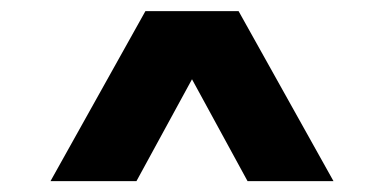

<svg xmlns="http://www.w3.org/2000/svg" viewBox="-20 -720 688 344"><path d="M70.5 -395.5 240.5 -700H407.5L577.5 -395.5H423.5L324 -578L224.5 -395.5Z"/></svg>

Font: Geologica ExtraBold
Style: Regular
Weight: 800
Designer: Sindre Bremnes, Frode Helland
Foundry: Monokrom Skriftforlag AS
Version: Version 1.010;gftools[0.9.28]